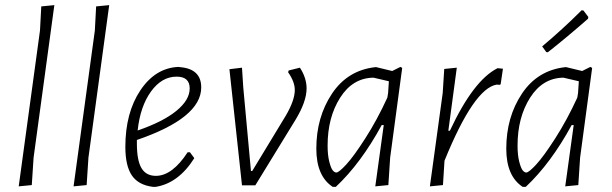

<svg xmlns="http://www.w3.org/2000/svg" viewBox="-20 -723 2386 749"><path d="M192 -703 111 -108 104 -1 53 4 136 -604 141 -698Z M406 -703 325 -108 318 -1 267 4 350 -604 355 -698Z M738 -106Q676 -8 587 6H577Q520 -1 494.5 -38.5Q469 -76 469 -150Q469 -283 527.5 -370.5Q586 -458 676 -462L683 -461Q765 -454 765 -382Q765 -263 514 -177V-163Q514 -97 532 -67Q550 -37 588 -37Q652 -37 712 -129H721ZM669 -424Q611 -424 569 -366Q527 -308 517 -214Q616 -248 668 -290.5Q720 -333 720 -378Q720 -424 669 -424Z M1150 -459Q1176 -419 1176 -378Q1176 -327 1133 -256L976 0H924L875 -453L924 -459L929 -382L959 -56H964L1095 -272Q1130 -332 1130 -372Q1130 -404 1104 -441L1106 -448Z M1444 -461H1448L1510 -446L1542 -462L1549 -458L1502 -108L1495 -1L1444 4L1477 -235H1469Q1388 -86 1290 6H1278Q1214 -36 1214 -143Q1214 -266 1275 -357.5Q1336 -449 1444 -461ZM1258 -155Q1258 -118 1264.5 -92.5Q1271 -67 1278 -58.5Q1285 -50 1292 -50Q1302 -50 1331 -81.5Q1360 -113 1405.5 -184Q1451 -255 1491 -342L1494 -360L1497 -406L1437 -420Q1356 -419 1307 -342Q1258 -265 1258 -155Z M1762 -459 1729 -213H1735Q1827 -410 1921 -457L1942 -455L1933 -394L1928 -392L1918 -393Q1829 -379 1714 -96L1708 -1L1657 4L1707 -360L1713 -454Z M2249 -683 2256 -682 2275 -657 2274 -650Q2192 -578 2117 -519L2111 -520L2095 -542Q2176 -610 2249 -683ZM2185 -461H2189L2251 -446L2283 -462L2290 -458L2243 -108L2236 -1L2185 4L2218 -235H2210Q2129 -86 2031 6H2019Q1955 -36 1955 -143Q1955 -266 2016 -357.5Q2077 -449 2185 -461ZM1999 -155Q1999 -118 2005.5 -92.5Q2012 -67 2019 -58.5Q2026 -50 2033 -50Q2043 -50 2072 -81.5Q2101 -113 2146.5 -184Q2192 -255 2232 -342L2235 -360L2238 -406L2178 -420Q2097 -419 2048 -342Q1999 -265 1999 -155Z"/></svg>

Font: Alegreya Sans Light
Style: Italic
Weight: 300
Italic angle: -7°
Designer: Juan Pablo del Peral
Foundry: Huerta Tipografica
Version: Version 2.007